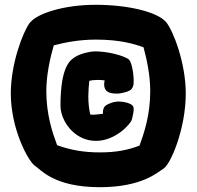

<svg xmlns="http://www.w3.org/2000/svg" viewBox="-20 -730 819 800"><path d="M672 -638C635 -681 512 -710 379 -710C245 -710 138 -674 107 -638L104 -635C75 -596 25 -464 25 -341C25 -191 99 -55 127 -38C150 -24 204 50 396 50C574 50 639 -14 662 -28C690 -45 754 -191 754 -341C754 -468 701 -604 672 -638ZM218 -125C199 -176 173 -251 173 -351C173 -418 189 -489 204 -541C250 -553 310 -565 379 -565C480 -565 539 -547 578 -533C592 -482 606 -415 606 -351C606 -250 580 -174 561 -123C512 -105 466 -95 396 -95C325 -95 271 -106 218 -125ZM474 -307C452 -307 426 -296 418 -288C410 -280 408 -268 409 -256C393 -254 376 -252 370 -252C365 -252 361 -252 356 -253C351 -275 348 -301 348 -328C348 -350 350 -372 352 -393C363 -396 375 -397 390 -397C398 -397 407 -396 416 -395C414 -388 414 -381 414 -375C416 -351 430 -340 467 -340C489 -340 522 -350 528 -359C536 -370 537 -376 537 -392C537 -427 528 -474 516 -483C493 -499 430 -516 374 -516C360 -516 322 -509 297 -495C273 -481 232 -456 232 -288C232 -252 254 -198 303 -166C332 -147 360 -143 380 -143C461 -143 524 -213 529 -231C534 -249 541 -278 534 -288C526 -300 496 -307 474 -307Z"/></svg>

Font: Manosque
Style: Regular
Weight: 400
Designer: Ariel Martín Pérez
Foundry: Ariel Martín Pérez
Version: Version 1.005;hotconv 1.0.109;makeotfexe 2.5.65596